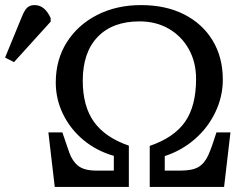

<svg xmlns="http://www.w3.org/2000/svg" viewBox="-130 -734 985 754"><path d="M85 0 60 -214H115Q130 -169 142 -135Q154 -101 177.5 -82.5Q201 -64 249 -64H317V-122Q250 -141 198.5 -183.5Q147 -226 118 -285Q89 -344 89 -410Q89 -499 132 -567.5Q175 -636 251 -675Q327 -714 424 -714Q521 -714 593 -677.5Q665 -641 705 -575Q745 -509 745 -421Q745 -355 716 -294Q687 -233 635.5 -188Q584 -143 517 -121V-64H578Q626 -64 650 -78.5Q674 -93 688.5 -126Q703 -159 720 -214H775L750 0H458V-161Q554 -194 597 -256Q640 -318 640 -424Q640 -490 611.5 -541Q583 -592 533 -621Q483 -650 418 -650Q312 -650 253.5 -589Q195 -528 195 -417Q195 -317 239 -255.5Q283 -194 376 -162V0ZM-75 -490 -110 -508 -43 -671Q-33 -695 -22.5 -704.5Q-12 -714 6 -714Q46 -714 69 -663V-649Z"/></svg>

Font: Literata 12pt
Style: Regular
Weight: 400
Designer: Latin by Veronika Burian and Jose Scaglione. Greek by Irene Vlachou. Cyrillic by Vera Evstafieva.
Foundry: TypeTogether
Version: Version 3.002